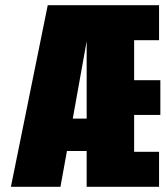

<svg xmlns="http://www.w3.org/2000/svg" viewBox="-20 -720 640 740"><path d="M22 0 164 -700H593V-565H497V-411H598V-277H497V-135H593V0H314V-138H238L213 0ZM260.5 -263H314V-561Z"/></svg>

Font: Trispace Condensed ExtraBold
Style: Regular
Weight: 800
Width: 3
Designer: Tyler Finck
Foundry: Etcetera Type Company
Version: Version 1.210; ttfautohint (v1.8.3)